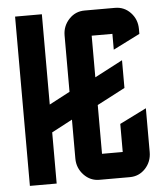

<svg xmlns="http://www.w3.org/2000/svg" viewBox="-51 -740 672 785"><g transform="rotate(-5 285.0 -347.5)"><path d="M430.2 -220.2 540 -274.9V-95.2Q540 -55.2 513.7 -27.3Q487.8 0 450.2 0H325.2Q288.1 0 261.7 -27.8Q234.9 -56.2 234.9 -95.2V-254.9L149.9 -210V0H40V-694.8H149.9V-324.2L234.9 -369.1V-600.1Q234.9 -639.2 261.7 -667.5Q287.6 -694.8 325.2 -694.8H450.2Q487.8 -694.8 513.7 -667.5Q540 -639.6 540 -600.1V-580.1L430.2 -524.9V-589.8H345.2V-418.9L460 -479V-365.2L345.2 -305.2V-105H430.2Z"/></g></svg>

Font: Horta
Style: Regular
Weight: 600
Width: 3
Version: Version 0.11